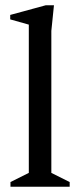

<svg xmlns="http://www.w3.org/2000/svg" viewBox="-20 -713 306 733"><path d="M20 0V-18L90 -53V-619L19 -639V-656L155 -693H186L176 -595V-53L246 -18V0Z"/></svg>

Font: Ancizar Serif Light
Style: Regular
Weight: 400
Version: Version 8.100